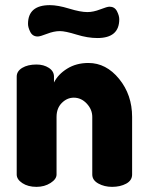

<svg xmlns="http://www.w3.org/2000/svg" viewBox="-20 -727 574 747"><path d="M213 -606Q190 -606 163 -595.5Q136 -585 127 -585Q107 -585 98 -602.5Q89 -620 89 -634Q89 -707 174 -707Q205 -707 249 -693.5Q293 -680 320 -680Q343 -680 370 -690.5Q397 -701 406 -701Q426 -701 435 -683.5Q444 -666 444 -652Q444 -579 359 -579Q321 -579 277.5 -592.5Q234 -606 213 -606ZM200 -272V-48Q200 -30 176.5 -15Q153 0 122 0Q89 0 67 -14.5Q45 -29 45 -48V-429Q45 -450 66.5 -463Q88 -476 122 -476Q150 -476 170 -463Q190 -450 190 -429V-406Q206 -438 241.5 -460Q277 -482 324 -482Q393 -482 443.5 -420Q494 -358 494 -272V-48Q494 -25 471 -12.5Q448 0 416 0Q386 0 362.5 -13Q339 -26 339 -48V-272Q339 -301 317.5 -324Q296 -347 267 -347Q241 -347 220.5 -326.5Q200 -306 200 -272Z"/></svg>

Font: Dosis
Style: ExtraBold
Weight: 800
Designer: EdgarTolentino, PabloImpallari, IginoMarini
Foundry: EdgarTolentino, PabloImpallari, IginoMarini
Version: Version 1.007